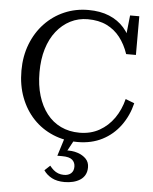

<svg xmlns="http://www.w3.org/2000/svg" viewBox="-62 -771 841 1058"><g transform="rotate(5 358.5 -242.0)"><path d="M385 -669Q333 -669 289 -646.5Q245 -624 212.5 -583Q180 -542 162.5 -484.5Q145 -427 145 -355Q145 -283 162.5 -225.5Q180 -168 212 -127Q244 -86 290 -64Q336 -42 393 -42Q455 -42 503 -69Q551 -96 583.5 -142.5Q616 -189 631 -249L680 -230Q663 -160 623 -105.5Q583 -51 523.5 -20.5Q464 10 388 10Q314 10 251 -16.5Q188 -43 142 -91.5Q96 -140 70.5 -207Q45 -274 45 -355Q45 -435 71 -502Q97 -569 143.5 -618Q190 -667 251.5 -693.5Q313 -720 384 -720Q450 -720 499.5 -699.5Q549 -679 582 -641.5Q615 -604 631 -554L599 -561L615 -710H666V-496H612Q594 -549 564 -587.5Q534 -626 490 -647.5Q446 -669 385 -669ZM371 -4 330 72 324 62Q362 59 392 69Q422 79 439.5 97.5Q457 116 457 144Q457 168 447.5 185.5Q438 203 421 214Q404 225 382 230.5Q360 236 335 236Q293 236 264.5 221Q236 206 219 181L249 153Q259 166 270.5 176Q282 186 296.5 191.5Q311 197 328 197Q353 197 367.5 184Q382 171 382 147Q382 124 366 109.5Q350 95 309 95H283L314 -4Z"/></g></svg>

Font: Roboto Serif 72pt
Style: Regular
Weight: 400
Designer: Greg Gazdowicz
Foundry: Commercial Type
Version: Version 1.008